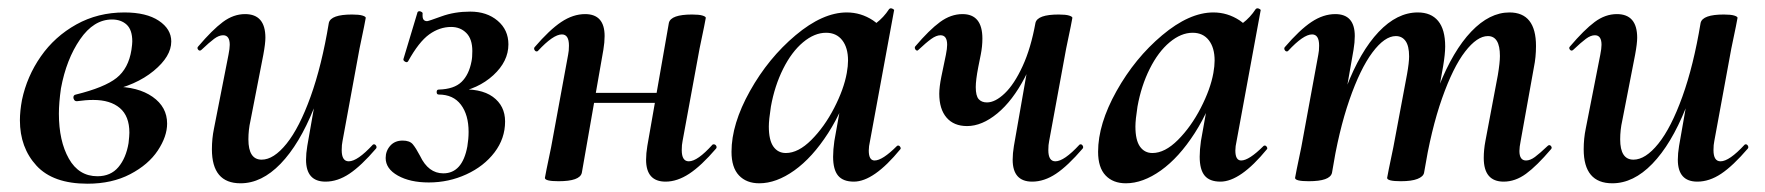

<svg xmlns="http://www.w3.org/2000/svg" viewBox="-20 -429 4257 463"><path d="M28 -139Q28 -161 33 -188Q45 -245 78.5 -293Q112 -341 164 -370Q216 -399 280 -399Q333 -399 363 -379Q393 -359 393 -329Q393 -293 350.5 -258Q308 -223 240 -209L255 -220Q313 -220 348 -195.5Q383 -171 383 -131Q383 -100 360.5 -66Q338 -32 294 -9Q250 14 191 14Q108 14 68 -29.5Q28 -73 28 -139ZM290 -84Q292 -102 292 -109Q292 -149 269 -168.5Q246 -188 205 -188Q187 -188 166 -185H165Q161 -185 159 -188Q157 -191 157 -194Q157 -200 163 -201Q232 -218 261 -241Q290 -264 297 -309Q299 -323 299 -329Q299 -357 285.5 -369.5Q272 -382 250 -382Q206 -382 173 -334Q140 -286 127 -216Q122 -181 122 -155Q122 -89 146 -46.5Q170 -4 215 -4Q247 -4 265.5 -26Q284 -48 290 -84Z M491 -69Q491 -95 496 -119L531 -297Q534 -312 534 -321Q534 -344 518 -344Q508 -344 496.5 -335.5Q485 -327 466 -309Q464 -307 462 -307Q459 -307 457 -310.5Q455 -314 458 -317Q492 -357 517.5 -376Q543 -395 571 -395Q620 -395 620 -338Q620 -324 615 -297L584 -138Q579 -116 579 -93Q579 -44 611 -44Q640 -44 671 -82.5Q702 -121 729 -196Q756 -271 773 -374L791 -373Q772 -255 737 -168Q702 -81 656.5 -34Q611 13 560 13Q491 13 491 -69ZM718 -44Q718 -59 721 -77L773 -374Q778 -394 829 -394Q846 -394 854 -391.5Q862 -389 862 -386L858 -365Q848 -318 847 -312L806 -89Q804 -80 804 -67Q804 -40 821 -40Q842 -40 879 -80Q880 -81 882 -81Q885 -81 887 -77.5Q889 -74 887 -71Q851 -29 822.5 -10Q794 9 765 9Q718 9 718 -44Z M1114 -401Q1154 -401 1180 -379Q1206 -357 1206 -322Q1206 -281 1169.5 -247.5Q1133 -214 1077 -205L1081 -213Q1139 -217 1168.5 -195.5Q1198 -174 1198 -136Q1198 -95 1172.5 -61.5Q1147 -28 1104.5 -8.5Q1062 11 1014 11Q969 11 939.5 -5.5Q910 -22 910 -48Q910 -65 921 -77.5Q932 -90 951 -90Q968 -90 975.5 -81Q983 -72 993 -53Q1013 -11 1049 -11Q1095 -11 1107 -76Q1110 -94 1110 -111Q1110 -152 1091.5 -176.5Q1073 -201 1038 -201Q1033 -201 1033 -207Q1033 -213 1038 -213Q1075 -214 1093 -231.5Q1111 -249 1117 -281Q1119 -290 1119 -306Q1119 -335 1104.5 -349.5Q1090 -364 1068 -364Q1040 -364 1015 -346Q990 -328 964 -281Q962 -279 961 -279Q958 -279 955 -281.5Q952 -284 953 -287L987 -400Q989 -402 991 -402Q994 -402 997 -400Q1000 -398 999 -396V-391Q999 -378 1010 -378Q1013 -378 1044.5 -389.5Q1076 -401 1114 -401Z M1294 0 1298 -21Q1308 -68 1309 -74L1350 -297Q1352 -306 1352 -319Q1352 -346 1335 -346Q1314 -346 1277 -306Q1276 -305 1274 -305Q1271 -305 1269 -308.5Q1267 -312 1269 -315Q1305 -357 1333.5 -376Q1362 -395 1391 -395Q1438 -395 1438 -342Q1438 -327 1435 -309L1383 -12Q1378 8 1327 8Q1294 8 1294 0ZM1373 -205H1615L1612 -181H1370ZM1538 -44Q1538 -59 1541 -77L1593 -374Q1598 -394 1649 -394Q1666 -394 1674 -391.5Q1682 -389 1682 -386L1678 -365Q1668 -318 1667 -312L1626 -89Q1624 -80 1624 -67Q1624 -40 1641 -40Q1662 -40 1698 -80Q1699 -81 1701 -81Q1705 -81 1707 -77.5Q1709 -74 1707 -71Q1671 -29 1642 -10Q1613 9 1585 9Q1538 9 1538 -44Z M1744 -63Q1744 -130 1788.5 -209.5Q1833 -289 1898.5 -344Q1964 -399 2022 -399Q2056 -399 2085 -380Q2114 -361 2117 -324L2057 -357Q2074 -359 2092.5 -373Q2111 -387 2124 -407Q2126 -409 2128 -409Q2131 -409 2134 -407Q2137 -405 2136 -404L2078 -89Q2075 -76 2075 -66Q2075 -42 2089 -42Q2108 -42 2143 -77Q2144 -78 2146 -78Q2149 -78 2151 -74.5Q2153 -71 2151 -69Q2087 9 2039 9Q2013 9 2001 -5.5Q1989 -20 1989 -51Q1989 -68 1992 -89L2017 -229L2038 -246Q2015 -167 1977 -108Q1939 -49 1895.5 -18Q1852 13 1811 13Q1780 13 1762 -6Q1744 -25 1744 -63ZM2022 -253Q2025 -270 2025 -283Q2025 -314 2011 -332Q1997 -350 1972 -350Q1944 -350 1916.5 -327Q1889 -304 1868.5 -263Q1848 -222 1839 -172Q1834 -140 1834 -124Q1834 -91 1845 -75.5Q1856 -60 1875 -60Q1905 -60 1936.5 -91.5Q1968 -123 1991.5 -168.5Q2015 -214 2022 -253Z M2245 -203Q2245 -219 2250 -244L2261 -297Q2264 -312 2264 -321Q2264 -344 2248 -344Q2238 -344 2225.5 -335Q2213 -326 2195 -309Q2193 -307 2192 -307Q2189 -307 2187 -310.5Q2185 -314 2187 -317Q2221 -357 2247 -376Q2273 -395 2301 -395Q2349 -395 2349 -336Q2349 -317 2345 -297L2339 -267Q2333 -236 2333 -219Q2333 -198 2340 -190Q2347 -182 2360 -182Q2380 -182 2403 -204Q2426 -226 2446 -269.5Q2466 -313 2477 -374L2496 -373Q2481 -299 2451.5 -242.5Q2422 -186 2385 -155.5Q2348 -125 2312 -125Q2280 -125 2262.5 -145.5Q2245 -166 2245 -203ZM2422 -44Q2422 -59 2425 -77L2477 -374Q2482 -394 2533 -394Q2550 -394 2558 -391.5Q2566 -389 2566 -386L2562 -365Q2552 -318 2551 -312L2510 -89Q2508 -80 2508 -67Q2508 -40 2525 -40Q2546 -40 2583 -80Q2584 -81 2586 -81Q2589 -81 2591 -77.5Q2593 -74 2591 -71Q2555 -29 2526.5 -10Q2498 9 2469 9Q2422 9 2422 -44Z M2628 -63Q2628 -130 2672.5 -209.5Q2717 -289 2782.5 -344Q2848 -399 2906 -399Q2940 -399 2969 -380Q2998 -361 3001 -324L2941 -357Q2958 -359 2976.5 -373Q2995 -387 3008 -407Q3010 -409 3012 -409Q3015 -409 3018 -407Q3021 -405 3020 -404L2962 -89Q2959 -76 2959 -66Q2959 -42 2973 -42Q2992 -42 3027 -77Q3028 -78 3030 -78Q3033 -78 3035 -74.5Q3037 -71 3035 -69Q2971 9 2923 9Q2897 9 2885 -5.5Q2873 -20 2873 -51Q2873 -68 2876 -89L2901 -229L2922 -246Q2899 -167 2861 -108Q2823 -49 2779.5 -18Q2736 13 2695 13Q2664 13 2646 -6Q2628 -25 2628 -63ZM2906 -253Q2909 -270 2909 -283Q2909 -314 2895 -332Q2881 -350 2856 -350Q2828 -350 2800.5 -327Q2773 -304 2752.5 -263Q2732 -222 2723 -172Q2718 -140 2718 -124Q2718 -91 2729 -75.5Q2740 -60 2759 -60Q2789 -60 2820.5 -91.5Q2852 -123 2875.5 -168.5Q2899 -214 2906 -253Z M3558 -48Q3558 -68 3562 -89L3592 -248Q3597 -278 3597 -294Q3597 -342 3568 -342Q3542 -342 3513 -304.5Q3484 -267 3457.5 -192Q3431 -117 3414 -12L3396 -13Q3415 -133 3449.5 -220Q3484 -307 3528 -353Q3572 -399 3620 -399Q3684 -399 3684 -318Q3684 -291 3679 -267L3647 -89Q3644 -74 3644 -65Q3644 -42 3660 -42Q3670 -42 3681.5 -50.5Q3693 -59 3712 -77Q3714 -79 3716 -79Q3719 -79 3721 -75.5Q3723 -72 3720 -69Q3686 -29 3660 -10Q3634 9 3606 9Q3558 9 3558 -48ZM3103 0 3107 -21Q3117 -68 3118 -74L3159 -297Q3161 -306 3161 -319Q3161 -346 3144 -346Q3123 -346 3086 -306Q3085 -305 3083 -305Q3080 -305 3078 -308.5Q3076 -312 3078 -315Q3114 -357 3142.5 -376Q3171 -395 3200 -395Q3247 -395 3247 -342Q3247 -327 3244 -309L3192 -12Q3187 8 3136 8Q3103 8 3103 0ZM3325 0 3329 -21Q3339 -68 3340 -74L3373 -250Q3378 -278 3378 -293Q3378 -318 3369.5 -330Q3361 -342 3346 -342Q3319 -342 3289.5 -302.5Q3260 -263 3234 -188Q3208 -113 3192 -12L3174 -13Q3193 -131 3226.5 -218Q3260 -305 3304.5 -352Q3349 -399 3399 -399Q3431 -399 3448 -378.5Q3465 -358 3465 -317Q3465 -299 3460 -269L3414 -12Q3412 -3 3398 2.5Q3384 8 3358 8Q3325 8 3325 0Z M3799 -69Q3799 -95 3804 -119L3839 -297Q3842 -312 3842 -321Q3842 -344 3826 -344Q3816 -344 3804.5 -335.5Q3793 -327 3774 -309Q3772 -307 3770 -307Q3767 -307 3765 -310.5Q3763 -314 3766 -317Q3800 -357 3825.5 -376Q3851 -395 3879 -395Q3928 -395 3928 -338Q3928 -324 3923 -297L3892 -138Q3887 -116 3887 -93Q3887 -44 3919 -44Q3948 -44 3979 -82.5Q4010 -121 4037 -196Q4064 -271 4081 -374L4099 -373Q4080 -255 4045 -168Q4010 -81 3964.5 -34Q3919 13 3868 13Q3799 13 3799 -69ZM4026 -44Q4026 -59 4029 -77L4081 -374Q4086 -394 4137 -394Q4154 -394 4162 -391.5Q4170 -389 4170 -386L4166 -365Q4156 -318 4155 -312L4114 -89Q4112 -80 4112 -67Q4112 -40 4129 -40Q4150 -40 4187 -80Q4188 -81 4190 -81Q4193 -81 4195 -77.5Q4197 -74 4195 -71Q4159 -29 4130.5 -10Q4102 9 4073 9Q4026 9 4026 -44Z"/></svg>

Font: Cormorant Garamond
Style: Bold Italic
Weight: 700
Italic angle: -10°
Designer: Christian Thalmann (Catharsis Fonts)
Foundry: Catharsis Fonts
Version: Version 4.000